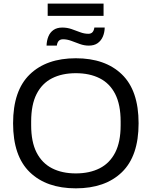

<svg xmlns="http://www.w3.org/2000/svg" viewBox="-20 -1016 828 1048"><path d="M393.8 12Q233.7 12 142.6 -76.1Q51.4 -164.3 51.4 -343Q51.4 -521.7 142.6 -609.9Q233.7 -698 393.8 -698Q554.3 -698 645.4 -609.9Q736.5 -521.7 736.5 -343Q736.5 -164.3 645.4 -76.1Q554.3 12 393.8 12ZM393.8 -69.5Q469.2 -69.5 524 -97.4Q578.9 -125.3 608.7 -183.2Q638.5 -241.2 638.5 -331.9V-353Q638.5 -444.8 608.7 -503Q578.9 -561.2 524 -588.8Q469.2 -616.5 393.8 -616.5Q318.8 -616.5 264.2 -588.8Q209.6 -561.2 179.8 -503Q150.1 -444.8 150.1 -353V-331.9Q150.1 -241.2 179.8 -183.2Q209.6 -125.3 264.2 -97.4Q318.8 -69.5 393.8 -69.5ZM234.1 -767Q235 -794.4 244.1 -816.8Q253.1 -839.2 272 -852.4Q291 -865.6 320.3 -865.6Q346.3 -865.6 370.2 -857.4Q394.1 -849.1 417 -840.3Q439.9 -831.6 462 -831.6Q477.4 -831.6 485.2 -840.7Q493 -849.8 495 -865.6H551.5Q551 -838.8 541.5 -816.4Q532 -794.1 513.1 -780.5Q494.2 -767 464.4 -767Q439.8 -767 415.7 -775.8Q391.5 -784.6 368.9 -793.1Q346.2 -801.6 324.2 -801.6Q308.4 -801.6 300.3 -792.5Q292.2 -783.4 290.2 -767ZM240.3 -929.3V-996.2H545.3V-929.3Z"/></svg>

Font: Archivo Variable SemiBold
Style: Regular
Weight: 600
Designer: Hector Gatti
Foundry: Omnibus-Type
Version: Version 2.001